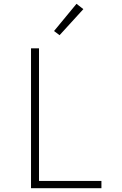

<svg xmlns="http://www.w3.org/2000/svg" viewBox="-20 -989 640 1009"><path d="M143 0V-735H185V-38H513V0ZM293 -804 264 -826 382 -969 418 -941Z"/></svg>

Font: Iosevka Curly XLtEx
Style: Regular
Weight: 200
Width: 7
Monospace: yes
Designer: Belleve Invis
Foundry: Belleve Invis
Version: Version 11.1.0; ttfautohint (v1.8.3)